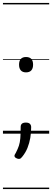

<svg xmlns="http://www.w3.org/2000/svg" viewBox="-20 -905 353 1300"><path d="M156 -415Q133 -415 121 -428.5Q109 -442 109 -467Q109 -493 121 -506Q133 -519 156 -519Q180 -519 192 -506Q204 -493 204 -467Q204 -442 192 -428.5Q180 -415 156 -415ZM108 171Q99 171 88.5 165Q78 159 78 150Q78 146 80.5 141Q83 136 87 130Q101 103 108 81.5Q115 60 117.5 31.5Q120 3 120 -46Q120 -60 128.5 -67.5Q137 -75 155 -75Q174 -75 182.5 -66.5Q191 -58 191 -44Q191 -6 185 29Q179 64 166 96.5Q153 129 130 157Q126 162 121 166.5Q116 171 108 171ZM0 365H313V375H0ZM0 -20H313V0H0ZM0 -505H313V-500H0ZM0 -885H313V-875H0Z"/></svg>

Font: Playwrite IT Moderna Guides
Style: Regular
Weight: 400
Designer: Veronika Burian, José Scaglione
Foundry: TypeTogether
Version: Version 1.003